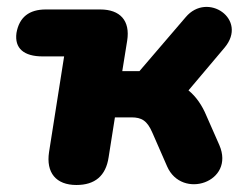

<svg xmlns="http://www.w3.org/2000/svg" viewBox="-20 -519 718 548"><path d="M198 9C251 9 282 -17 290 -70L308 -184H355C384 -184 400 -175 415 -140L457 -44C499 52 652 1 606 -105L569 -189C557 -218 540 -243 518 -261L621 -383C689 -464 572 -544 510 -470L378 -316H329L343 -403C352 -460 323 -492 266 -492H111C63 -492 35 -470 27 -425C21 -381 48 -358 102 -358H163L120 -85C111 -26 140 9 198 9Z"/></svg>

Font: SN Pro Heavy
Style: Italic
Weight: 800
Italic angle: -9°
Designer: Tobias Whetton
Foundry: Supernotes
Version: Version 1.001;Glyphs 3.2 (3249)